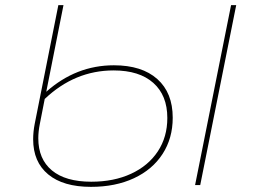

<svg xmlns="http://www.w3.org/2000/svg" viewBox="-20 -720 988 747"><path d="M652 -262Q652 -182 612.5 -121Q573 -60 501 -26.5Q429 7 334 7Q226 7 167.5 -41.5Q109 -90 109 -178Q109 -207 115 -238L207 -700H227L160 -363Q276 -466 423 -466Q532 -466 592 -412.5Q652 -359 652 -262ZM899 -700 759 0H739L879 -700ZM631 -261Q631 -349 576.5 -397.5Q522 -446 422 -446Q271 -446 154 -335L135 -238Q129 -208 129 -182Q129 -101 182 -57Q235 -13 335 -13Q423 -13 490 -44Q557 -75 594 -131Q631 -187 631 -261Z"/></svg>

Font: Montserrat Alternates Thin
Style: Italic
Weight: 250
Italic angle: -11.3°
Designer: Julieta Ulanovsky
Foundry: Julieta Ulanovsky
Version: Version 7.200